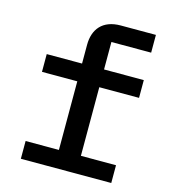

<svg xmlns="http://www.w3.org/2000/svg" viewBox="-110 -830 820 919"><g transform="rotate(15 300.0 -370.0)"><path d="M78 0H526V-88H352V-428H549V-516H352V-652H549V-740H375C285 -740 243 -686 243 -609V-516H68V-428H243V-88H78Z"/></g></svg>

Font: IBM Plex Mono Medm
Style: Regular
Weight: 500
Monospace: yes
Designer: Mike Abbink, Paul van der Laan, Pieter van Rosmalen
Foundry: Bold Monday
Version: Version 2.004